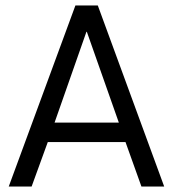

<svg xmlns="http://www.w3.org/2000/svg" viewBox="-20 -680 635 700"><path d="M254.9 -660H336.6L578.6 0H495.6L437.6 -162H154.2L95.3 0H11.9ZM178.9 -232.9H413.3L296.6 -564.1H295.1Z"/></svg>

Font: League Spartan Extralight
Style: Regular
Weight: 200
Foundry: The League of Moveable Type
Version: Version 2.300; ttfautohint (v1.8.3)